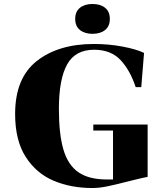

<svg xmlns="http://www.w3.org/2000/svg" viewBox="-20 -933 830 965"><path d="M358 -838Q358 -875 382 -894Q406 -913 445 -913Q484 -913 508 -894Q532 -875 532 -838Q532 -801 508 -782Q484 -763 445 -763Q406 -763 382 -782Q358 -801 358 -838ZM516 -31H548V-277H449V-307H722V-44Q700 -40 669.5 -32.5Q639 -25 623 -21Q557 -4 517.5 4Q478 12 444 12Q337 12 250 -24.5Q163 -61 109.5 -144Q56 -227 56 -360Q56 -541 165 -626.5Q274 -712 452 -712Q526 -712 595.5 -699Q665 -686 704 -667L690 -495H662Q634 -580 585.5 -631.5Q537 -683 453 -683Q358 -683 317 -608.5Q276 -534 276 -386Q276 -258 299 -180.5Q322 -103 374.5 -67Q427 -31 516 -31Z"/></svg>

Font: Chonburi
Style: Regular
Weight: 400
Designer: Thanarat Vachiruckul and Stawix Ruecha
Foundry: Cadson Demak & Katatrad
Version: Version 1.000